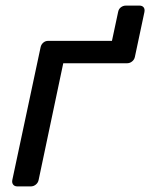

<svg xmlns="http://www.w3.org/2000/svg" viewBox="-20 -666 537 686"><path d="M478 -646Q488 -646 493 -640Q498 -634 496 -623L462 -463Q460 -453 452 -446.5Q444 -440 434 -440H206L118 -23Q116 -13 108 -6.5Q100 0 90 0H42Q32 0 27 -6.5Q22 -13 24 -23L125 -497Q127 -507 134.5 -513.5Q142 -520 152 -520H380L402 -623Q404 -634 412 -640Q420 -646 430 -646Z"/></svg>

Font: Rubik
Style: Italic
Weight: 400
Italic angle: -12°
Designer: Hubert and Fischer
Foundry: Hubert and Fischer
Version: Version 2.300;gftools[0.9.30]